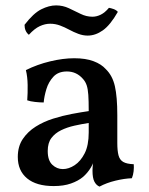

<svg xmlns="http://www.w3.org/2000/svg" viewBox="-20 -683 552 712"><path d="M349 9Q337 4 330 -9.5Q323 -23 323 -50Q323 -60 324.5 -73.5Q326 -87 329 -99H332Q328 -80 316.5 -61Q305 -42 288 -27Q270 -12 243 -2.5Q216 7 179 7Q115 7 80.5 -21.5Q46 -50 46 -101Q46 -140 64.5 -167.5Q83 -195 112.5 -213.5Q142 -232 177 -243Q212 -254 246.5 -260.5Q281 -267 309 -271Q309 -309 307.5 -331Q306 -353 301.5 -366.5Q297 -380 288 -390Q276 -404 261 -411Q246 -418 228 -418Q196 -418 178 -398.5Q160 -379 152 -352.5Q144 -326 142 -303Q128 -303 110 -305Q92 -307 81 -311Q83 -337 82.5 -368Q82 -399 76 -423Q118 -444 166 -455.5Q214 -467 255 -467Q298 -467 327 -456Q356 -445 372 -427Q397 -403 406 -363.5Q415 -324 415 -256V-153Q415 -124 419.5 -107Q424 -90 437 -82.5Q450 -75 476 -74Q477 -62 475.5 -48Q474 -34 469 -22Q441 -21 408 -13Q375 -5 349 9ZM213 -56Q235 -56 257 -70.5Q279 -85 294 -114.5Q309 -144 309 -192V-227Q283 -223 256 -217Q229 -211 206.5 -200Q184 -189 170.5 -171Q157 -153 157 -123Q157 -88 174 -72Q191 -56 213 -56ZM305 -551Q288 -551 270.5 -557.5Q253 -564 236.5 -573Q220 -582 202.5 -588.5Q185 -595 166 -595Q147 -595 127.5 -586Q108 -577 87 -554Q71 -567 71 -591Q104 -634 133 -648.5Q162 -663 188 -663Q213 -663 235.5 -652.5Q258 -642 279 -631.5Q300 -621 323 -621Q338 -621 353.5 -628.5Q369 -636 384 -654Q391 -653 401 -649.5Q411 -646 417 -639Q389 -590 361.5 -570.5Q334 -551 305 -551Z"/></svg>

Font: Vollkorn Medium
Style: Regular
Weight: 500
Designer: Friedrich Althausen
Foundry: Friedrich Althausen
Version: Version 5.000